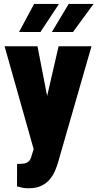

<svg xmlns="http://www.w3.org/2000/svg" viewBox="-20 -770 509 1003"><path d="M178.7 -62 286.1 -528.3H458L283.2 78.6Q277.3 98.6 267.6 121.8Q257.8 145 240.7 166Q223.6 187 196.8 200.2Q169.9 213.4 130.9 213.4Q108.4 213.4 99.6 211.2Q90.8 209 68.8 203.6L69.3 85.9Q74.7 85.9 77.1 85.9Q79.6 85.9 85 85.9Q106 85.9 118.2 80.6Q130.4 75.2 136.7 64.9Q143.1 54.7 146 40ZM175.8 -528.3 247.6 -158.7 264.6 15.6H157.7L3.9 -528.3ZM251 -603 338.9 -749.5H468.8L361.3 -603ZM79.6 -603 158.2 -749.5H288.1L191.4 -603Z"/></svg>

Font: Roboto Condensed Black
Style: Regular
Weight: 900
Designer: Christian Robertson
Foundry: Google
Version: Version 3.008; 2023